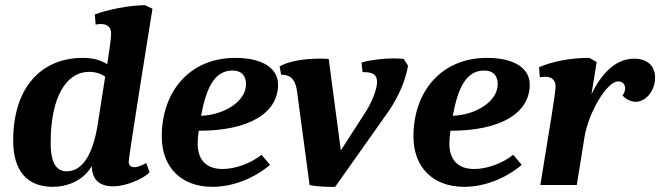

<svg xmlns="http://www.w3.org/2000/svg" viewBox="-20 -716 2555 743"><path d="M184 7C239 7 302 -16 335 -73C337 -24 360 5 419 5C466 5 533 -23 559 -49L546 -85C528 -75 512 -69 500 -69C486 -69 478 -76 478 -91C478 -108 563 -642 570 -682L542 -696C481 -696 393 -678 347 -660L350 -621C357 -622 364 -623 370 -623C398 -623 410 -609 410 -585C410 -563 398 -488 395 -468C368 -483 343 -492 300 -492C143 -492 31 -381 31 -172C31 -55 85 7 184 7ZM238 -53C200 -53 176 -83 176 -163C176 -342 237 -438 325 -438C351 -438 375 -429 387 -419L358 -234C339 -114 297 -53 238 -53Z M802 7C879 7 961 -24 1025 -78L992 -117C951 -84 891 -62 841 -62C779 -62 745 -97 745 -160C745 -173 746 -188 749 -210C942 -210 1056 -277 1056 -389C1056 -446 1005 -492 890 -492C716 -492 606 -364 606 -188C606 -68 682 7 802 7ZM758 -268C779 -378 810 -443 880 -443C915 -443 932 -423 932 -390C932 -324 848 -271 758 -268Z M1277 7 1480 -280C1539 -364 1555 -437 1559 -462L1542 -488C1533 -489 1515 -490 1502 -490C1465 -490 1412 -484 1379 -474L1383 -437C1416 -437 1439 -432 1439 -399C1439 -361 1409 -305 1397 -286L1299 -134L1252 -488C1239 -489 1227 -489 1214 -489C1153 -489 1094 -478 1062 -459L1068 -427C1099 -427 1122 -414 1129 -366L1178 0C1204 6 1250 8 1277 7Z M1776 7C1853 7 1935 -24 1999 -78L1966 -117C1925 -84 1865 -62 1815 -62C1753 -62 1719 -97 1719 -160C1719 -173 1720 -188 1723 -210C1916 -210 2030 -277 2030 -389C2030 -446 1979 -492 1864 -492C1690 -492 1580 -364 1580 -188C1580 -68 1656 7 1776 7ZM1732 -268C1753 -378 1784 -443 1854 -443C1889 -443 1906 -423 1906 -390C1906 -324 1822 -271 1732 -268Z M2071 0H2212L2242 -186C2257 -279 2328 -401 2372 -401C2390 -401 2399 -389 2399 -374C2399 -365 2395 -353 2389 -347C2399 -334 2420 -322 2441 -322C2475 -322 2515 -360 2515 -416C2515 -463 2483 -489 2434 -489C2359 -489 2305 -426 2269 -352L2289 -476L2261 -492C2190 -492 2123 -480 2066 -456L2069 -417C2077 -418 2084 -419 2090 -419C2115 -419 2130 -406 2130 -381C2130 -356 2106 -216 2071 0Z"/></svg>

Font: Caladea
Style: Bold Italic
Weight: 700
Italic angle: -9°
Designer: Carolina Giovagnoli and Andres Torresi
Foundry: Carolina Giovagnoli & Andres Torresi
Version: Version 1.001;hotconv 1.0.109;makeotfexe 2.5.65596